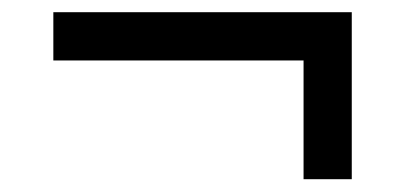

<svg xmlns="http://www.w3.org/2000/svg" viewBox="-20 -718 656 311"><path d="M471.7 -427.7Q471.7 -475.6 471.7 -620.1Q370.1 -620.1 66.4 -620.1Q66.4 -639.6 66.4 -698.2Q186.5 -698.2 549.8 -698.2Q549.8 -630.9 549.8 -427.7Q530.3 -427.7 471.7 -427.7Z"/></svg>

Font: Das Gitter
Style: Book
Weight: 400
Version: Version 006.000